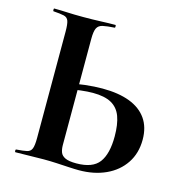

<svg xmlns="http://www.w3.org/2000/svg" viewBox="-96 -714 770 806"><g transform="rotate(15 289.0 -310.5)"><path d="M317 4Q299 4 273.5 2.5Q248 1 220 -0.5Q192 -2 163 -2Q135 -2 100.5 -1Q66 0 41 0Q38 0 38 -6Q38 -12 41 -12Q71 -14 86.5 -17.5Q102 -21 107.5 -35Q113 -49 113 -81V-544Q113 -576 108 -590Q103 -604 87.5 -607.5Q72 -611 42 -613Q40 -613 40 -619Q40 -625 42 -625Q69 -625 98 -623.5Q127 -622 168 -622Q209 -622 244.5 -623.5Q280 -625 308 -625Q310 -625 310 -619Q310 -613 308 -613Q275 -611 257 -607Q239 -603 232 -589Q225 -575 225 -542V-81Q225 -63 230 -49.5Q235 -36 251 -28.5Q267 -21 299 -21Q370 -21 398 -58.5Q426 -96 426 -172Q426 -224 413.5 -258Q401 -292 371.5 -308.5Q342 -325 291 -325Q268 -325 238.5 -321.5Q209 -318 178 -312L172 -335Q210 -344 250.5 -348.5Q291 -353 325 -353Q395 -353 443.5 -334.5Q492 -316 517.5 -279.5Q543 -243 543 -189Q543 -130 514 -86.5Q485 -43 434 -19.5Q383 4 317 4Z"/></g></svg>

Font: Cormorant Light
Style: Regular
Weight: 300
Designer: Christian Thalmann (Catharsis Fonts)
Foundry: Catharsis Fonts
Version: Version 4.000